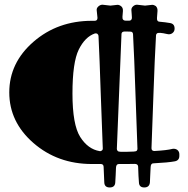

<svg xmlns="http://www.w3.org/2000/svg" viewBox="-20 -763 809 828"><path d="M633.3 -124Q633.3 -111.8 646 -111.8Q699.7 -114.7 724.1 -121.1Q735.4 -123 744.6 -116.7Q753.4 -109.4 753.4 -98.1V-90.8Q753.4 -71.3 734.4 -67.4Q706.5 -62 641.1 -58.6Q630.4 -58.6 629.6 -42.5Q628.9 -26.4 627.9 -8.5Q627 9.3 626.5 23.4Q624.5 45.4 602.1 45.4Q579.6 45.4 579.1 22.9Q577.1 2 575.7 -44.9Q574.7 -56.6 560.1 -56.2Q545.4 -55.7 527.3 -55.7H492.7Q481 -55.7 480.2 -39.8Q479.5 -23.9 478.8 -6.8Q478 10.3 477.1 23.4Q476.1 45.4 453.1 45.4Q430.2 45.4 429.7 22.9Q428.2 -2 426.8 -44.4Q425.8 -55.7 414.6 -55.7Q395.5 -55.7 376.5 -55.7Q228.5 -55.7 124.3 -146.2Q20 -236.8 20 -364.5Q20 -492.2 124.3 -582.8Q228.5 -673.3 376.5 -673.3Q382.8 -673.3 388.2 -673.3Q400.4 -673.3 400.4 -686Q397.9 -710 397 -719Q396 -728 404.3 -735.4Q412.6 -742.7 421.9 -742.7L456.1 -738.8L486.8 -742.2Q495.1 -742.2 503.2 -735.4Q511.2 -728.5 510 -714.1Q508.8 -699.7 508.1 -690.9Q507.3 -682.1 511.2 -678Q515.1 -673.8 522 -673.8H537.6Q542.5 -673.8 545.9 -677.5Q549.3 -681.2 548.8 -688Q548.3 -694.8 547.9 -702.4Q547.4 -710 546.6 -719.2Q545.9 -728.5 553.7 -735.6Q561.5 -742.7 570.8 -742.7L605.5 -738.8L636.2 -742.2Q644 -742.2 651.9 -736.8Q660.2 -728.5 659.2 -715.3Q658.2 -702.1 657 -686Q655.8 -669.9 667.5 -669.4Q694.3 -667 713.6 -663.6Q732.9 -660.2 732.9 -640.1V-638.7Q732.9 -627.4 723.4 -620.1Q713.9 -612.8 700.7 -616.2Q663.6 -625 656.7 -618.7Q652.8 -615.2 652.8 -610.4Q647 -507.8 642.3 -371.3Q637.7 -234.9 633.3 -124ZM503.9 -615.7Q502 -577.6 483.9 -121.1Q483.9 -115.7 487.5 -112.1Q491.2 -108.4 501 -108.4H526.9Q565.4 -108.4 569.1 -112.3Q572.8 -116.2 572.8 -121.1Q568.4 -233.4 563.7 -372.8Q559.1 -512.2 553.7 -615.7Q552.7 -626 543.7 -626.5Q534.7 -627 528.3 -627H515.6Q503.9 -626 503.9 -615.7ZM389.2 -618.7Q346.7 -604 319.6 -549.1Q292.5 -494.1 292.5 -359.6Q292.5 -225.1 325.9 -172.4Q359.4 -119.6 409.7 -111.3Q411.1 -110.8 412.1 -110.8L419.4 -113.8Q423.3 -116.7 423.3 -122.1L414.1 -369.1Q409.7 -505.4 404.8 -607.9Q404.8 -612.8 399.9 -617.2Q396.5 -619.1 392.6 -619.1Z"/></svg>

Font: UnifrakturCook
Style: Bold
Weight: 700
Designer: j. 'mach' wust
Version: Version 2011-09-01